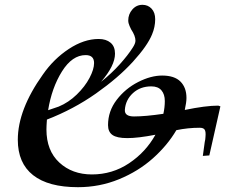

<svg xmlns="http://www.w3.org/2000/svg" viewBox="-20 -769 943 798"><path d="M896 -327 850 -123 823 -121 831 -179Q832 -184 833 -189Q834 -194 834 -200Q836 -221 831 -229.5Q826 -238 810 -238Q761 -238 713 -228Q676 -165 615.5 -111Q555 -57 474.5 -24Q394 9 304 9Q181 9 117.5 -41Q54 -91 54 -188Q54 -313 158 -459Q203 -524 266 -565.5Q329 -607 390 -607Q421 -607 439.5 -591.5Q458 -576 458 -546Q458 -496 400 -429Q444 -464 478 -502Q512 -540 531 -570Q543 -588 543 -600Q543 -620 525 -647Q524 -649 518.5 -661Q513 -673 513 -684Q513 -710 530 -729.5Q547 -749 572 -749Q595 -749 610 -733Q625 -717 625 -689Q625 -657 612 -626Q593 -579 532.5 -512.5Q472 -446 379 -380.5Q286 -315 175 -272Q173 -244 173 -231Q173 -143 226.5 -93.5Q280 -44 362 -44Q447 -44 516.5 -90.5Q586 -137 626 -209Q554 -195 509 -195Q466 -195 447.5 -208Q429 -221 429 -249Q429 -307 465 -354Q501 -401 554 -428Q607 -455 654 -455Q705 -455 730 -430Q755 -405 755 -362Q755 -344 748 -312Q835 -330 887 -330ZM180 -311 224 -326Q265 -343 299 -376Q333 -409 352 -445Q371 -481 371 -507Q371 -540 336 -540Q280 -540 237.5 -472Q195 -404 180 -311ZM659 -296Q665 -323 665 -349Q665 -377 651 -393.5Q637 -410 609 -410Q563 -410 532.5 -382Q502 -354 499 -313Q497 -285 537 -285Q584 -285 659 -296Z"/></svg>

Font: Ibarra Real Nova SemiBold
Style: Italic
Weight: 600
Italic angle: -22°
Designer: Jose Maria Ribagorda & Octavio Pardo
Foundry: Octavio Pardo
Version: Version 1.014